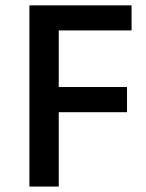

<svg xmlns="http://www.w3.org/2000/svg" viewBox="-20 -685 536 705"><path d="M195.7 -273V0H88V-665.3H463.1V-573.3H195.7V-365.5H446.4V-273Z"/></svg>

Font: Khula SemiBold
Style: Regular
Weight: 600
Designer: Erin McLaughlin, Steve Matteson
Version: Version 1.002;PS 1.0;hotconv 1.0.72;makeotf.lib2.5.5900; ttf